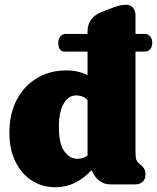

<svg xmlns="http://www.w3.org/2000/svg" viewBox="-20 -775 660 807"><path d="M225 -595.5Q225 -611.5 233.8 -622Q242.5 -632.5 255 -632.5H348V-642Q348 -672.5 362.8 -692.2Q377.5 -712 401.5 -722L437.5 -736.5Q461.5 -746 477.2 -750.5Q493 -755 511 -755Q528.5 -755 539 -742.5Q549.5 -730 549.5 -711V-632.5H588.5Q602.5 -632.5 611.2 -622Q620 -611.5 620 -595.5Q620 -578.5 611.2 -568.2Q602.5 -558 588.5 -558H549.5V-138Q549.5 -113 553 -103.8Q556.5 -94.5 562.5 -89.5L568.5 -84.5Q579.5 -76.5 585.5 -66.5Q591.5 -56.5 591.5 -42Q591.5 -22 579.8 -11Q568 0 547.5 0H444Q391 0 365 -60Q333 -25.5 295.5 -6.8Q258 12 213 12Q157 12 113.2 -16.5Q69.5 -45 44.5 -96.2Q19.5 -147.5 19.5 -216.5Q19.5 -296.5 50.2 -355.2Q81 -414 135 -446.5Q189 -479 258.5 -479Q309 -479 348 -459V-558H253.5Q225 -558 225 -595.5ZM227.5 -240Q227.5 -171.5 250.2 -139.5Q273 -107.5 306.5 -107.5Q329.5 -107.5 348 -121.5V-354.5Q337 -365.5 325.2 -369.8Q313.5 -374 300.5 -374Q268 -374 247.8 -339.8Q227.5 -305.5 227.5 -240Z"/></svg>

Font: Fraunces 72pt S100 Black
Style: Regular
Weight: 900
Version: Version 1.000; ttfautohint (v1.8.3)